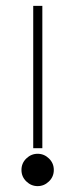

<svg xmlns="http://www.w3.org/2000/svg" viewBox="-20 -859 255 653"><path d="M93 -839H124V-355H93ZM69.5 -320Q86 -336 108 -336Q130 -336 146.5 -320Q163 -304 163 -281Q163 -258 146.5 -242Q130 -226 108 -226Q86 -226 69.5 -242Q53 -258 53 -281Q53 -304 69.5 -320Z"/></svg>

Font: Neo
Style: Regular
Weight: 400
Version: Version 1.1